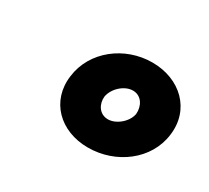

<svg xmlns="http://www.w3.org/2000/svg" viewBox="-65 -821 492 451"><g transform="rotate(30 180.5 -595.5)"><path d="M88 -596C78 -524 131 -471 207 -471C283 -471 351 -522 360 -594C370 -667 315 -720 239 -720C164 -720 97 -668 88 -596ZM181 -594C185 -618 210 -641 234 -640C256 -639 268 -618 266 -596C262 -573 236 -551 213 -552C191 -553 179 -573 181 -594Z"/></g></svg>

Font: Jost* Black
Style: Italic
Weight: 900
Italic angle: -10°
Version: Version 3.7